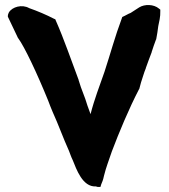

<svg xmlns="http://www.w3.org/2000/svg" viewBox="-20 -734 666 757"><path d="M11 -668C26 -638 38 -610 51 -584L52 -583C77 -549 127 -443 170 -337C176 -322 181 -307 187 -294C212 -239 228 -192 252 -139C255 -132 260 -116 267 -102C281 -68 305 4 358 1C358 1 364 3 365 3H376L379 -7C383 -17 386 -22 390 -41C399 -77 407 -95 421 -137C449 -211 488 -305 528 -382L529 -383L536 -409C543 -429 547 -446 555 -465V-466C562 -486 570 -507 578 -528V-529C583 -545 589 -562 595 -578L596 -579V-580C599 -596 602 -613 604 -631C607 -645 613 -669 612 -690V-696L607 -700C586 -718 550 -718 529 -705L495 -683C486 -680 474 -672 462 -667L460 -661C434 -592 415 -521 392 -451C373 -396 352 -343 337 -284L325 -317C313 -358 302 -377 290 -418V-419C262 -493 232 -581 200 -653L198 -658L193 -660C162 -676 129 -690 95 -702C67 -718 28 -707 15 -685C13 -681 11 -676 11 -671Z"/></svg>

Font: Vapor
Style: ExBd
Weight: 800
Foundry: Cannot Into Space Fonts
Version: Version 0.179